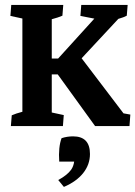

<svg xmlns="http://www.w3.org/2000/svg" viewBox="-20 -503 540 766"><path d="M23.4 0 26.9 -43Q43.5 -50.3 69.3 -57.1V-429.2L21.5 -439.5L24.9 -483.4H232.4L229 -440.4Q212.4 -433.1 186.5 -426.3V-269.5H211.9L356.4 -428.7L300.8 -439.5L304.2 -483.4H489.3L485.8 -440.4Q474.6 -434.1 452.1 -427.7L305.7 -270.5L472.7 -50.8L500 -45.9L496.6 0H359.4L210.4 -206.1H186.5V-54.2L234.4 -43.9L231 0ZM234.9 242.7 212.4 215.3Q248 195.8 263.7 174.3Q273.4 160.6 275.9 141.6H216.3Q212.4 84 225.6 48.3Q247.6 41 271.5 41Q338.9 41 338.9 111.3Q338.9 153.3 312 187.3Q285.2 221.2 234.9 242.7Z"/></svg>

Font: Markazi Text
Style: Bold
Weight: 700
Designer: Borna Izadpanah (Arabic designer), Fiona Ross (Arabic design director) and Florian Runge (Latin designer)
Foundry: Borna Izadpanah and Florian Runge
Version: Version 1.001; ttfautohint (v1.8.3)